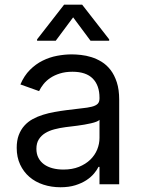

<svg xmlns="http://www.w3.org/2000/svg" viewBox="-20 -784 604 817"><path d="M237.2 12.8Q198.5 12.8 164.4 1.6Q130.3 -9.6 105.3 -31.1Q80.3 -52.6 65.7 -83.8Q51.1 -115.1 51.1 -154.8Q51.1 -186.1 59.8 -209.2Q68.5 -232.2 83.6 -249.1Q98.7 -266 119.1 -277.2Q139.6 -288.4 163 -295.6Q186.4 -302.9 212 -307.5Q237.6 -312.1 262.8 -315.3Q300.1 -320.3 326.7 -323Q353.3 -325.6 370.4 -329.9Q387.4 -334.2 395.4 -342Q403.4 -349.8 403.4 -365.1V-367.9Q403.4 -420.5 374.8 -449.6Q346.2 -478.7 288.4 -478.7Q258.5 -478.7 235.1 -471.4Q211.6 -464.1 194.2 -452.4Q176.8 -440.7 165.1 -426Q153.4 -411.2 146.3 -396.3L66.8 -424.7Q82.7 -462 107.4 -486.7Q132.1 -511.4 161.4 -525.9Q190.7 -540.5 222.7 -546.5Q254.6 -552.6 285.5 -552.6Q302.9 -552.6 324.6 -550.2Q346.2 -547.9 368.6 -541Q391 -534.1 412.5 -521Q433.9 -507.8 450.5 -486.3Q467 -464.8 477.1 -433.8Q487.2 -402.7 487.2 -359.4V0H403.4V-73.9H399.1Q392.8 -60.7 380 -45.5Q367.2 -30.2 347.5 -17.2Q327.8 -4.3 300.4 4.3Q273.1 12.8 237.2 12.8ZM250 -62.5Q287.3 -62.5 315.9 -74Q344.5 -85.6 364 -104.4Q383.5 -123.2 393.5 -147.5Q403.4 -171.9 403.4 -197.4V-274.1Q399.9 -269.9 390.3 -266.2Q380.7 -262.4 367.5 -259.4Q354.4 -256.4 339 -253.7Q323.5 -251.1 308.6 -249.1Q293.7 -247.2 280.5 -245.6Q267.4 -244 258.5 -242.9Q234 -239.7 211.6 -233.8Q189.3 -228 172.2 -217.5Q155.2 -207 145.1 -190.9Q134.9 -174.7 134.9 -150.6Q134.9 -128.9 143.5 -112.4Q152 -95.9 167.4 -84.7Q182.9 -73.5 204 -68Q225.1 -62.5 250 -62.5ZM291.2 -710.2 217.3 -610.8H137.8V-616.5L252.8 -764.2H329.5L444.6 -616.5V-610.8H365.1Z"/></svg>

Font: Interop
Style: Regular
Weight: 400
Designer: Rasmus Andersson, Google, Jang Haemin
Foundry: jhaemin
Version: Version 1.008